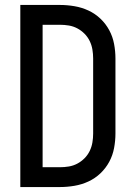

<svg xmlns="http://www.w3.org/2000/svg" viewBox="-20 -755 540 775"><path d="M222 0H62V-735H222Q251 -735 280.5 -730Q310 -725 337 -712.5Q364 -700 385.5 -679.5Q407 -659 421 -633Q435 -607 440.5 -577.5Q446 -548 446 -519V-216Q446 -187 440.5 -157.5Q435 -128 421 -102Q407 -76 385.5 -55.5Q364 -35 337 -22.5Q310 -10 280.5 -5Q251 0 222 0ZM152 -80H222Q240 -80 258 -83Q276 -86 292 -94.5Q308 -103 321 -116Q334 -129 342 -145.5Q350 -162 353 -180Q356 -198 356 -216V-519Q356 -537 353 -555Q350 -573 342 -589.5Q334 -606 321 -619Q308 -632 292 -640.5Q276 -649 258 -652Q240 -655 222 -655H152Z"/></svg>

Font: Iosevka Medium
Style: Regular
Weight: 500
Monospace: yes
Designer: Belleve Invis
Foundry: Belleve Invis
Version: Version 32.5.0; ttfautohint (v1.8.4)